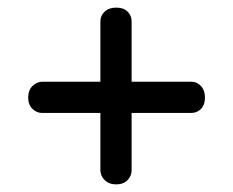

<svg xmlns="http://www.w3.org/2000/svg" viewBox="-20 -597 612 504"><path d="M54 -341Q54 -360 65.2 -371.2Q76.5 -382.5 91.5 -382.5H482Q497 -382.5 507.5 -371.2Q518 -360 518 -341Q518 -321.5 507.5 -311Q497 -300.5 482 -300.5H90.5Q76.5 -300.5 65.2 -311.2Q54 -322 54 -341ZM285 -113Q266 -113 254.8 -124.2Q243.5 -135.5 243.5 -150.5V-541Q243.5 -556 254.8 -566.5Q266 -577 285 -577Q304.5 -577 315 -566.5Q325.5 -556 325.5 -541V-149.5Q325.5 -135.5 314.8 -124.2Q304 -113 285 -113Z"/></svg>

Font: Fraunces 28pt Soft Wonky
Style: Bold
Weight: 700
Version: Version 1.000;[b76b70a41]